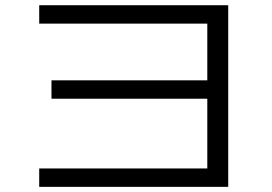

<svg xmlns="http://www.w3.org/2000/svg" viewBox="-20 -727 1040 734"><path d="M129.9 -707H852.5V-12.7H129.9V-83H772.5V-349.6H176.8V-419.9H772.5V-636.7H129.9Z"/></svg>

Font: Mgen+ 1c regular
Style: Regular
Weight: 400
Designer: [Source Han Sans]
Ryoko NISHIZUKA  (kana & ideographs); Paul D. Hunt (Latin, Greek & Cyrillic); Wenlong ZHANG  (bopomofo
Version: Version 1.059.20150602